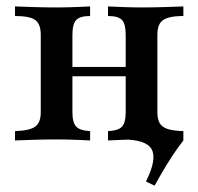

<svg xmlns="http://www.w3.org/2000/svg" viewBox="-20 -436 615 596"><path d="M459.7 140.3 433.1 127.4Q467.7 58.1 450.8 27.4Q433.9 -3.2 358.1 -3.2L421 -22.6L532.3 -29H549.2V0Q533.9 19.4 516.5 45.6Q499.2 71.8 484.3 97.2Q469.4 122.6 459.7 140.3ZM315.3 0V-29Q347.6 -30.6 358.9 -43.1Q370.2 -55.6 370.2 -87.1V-328.2Q370.2 -361.3 358.9 -373.8Q347.6 -386.3 315.3 -386.3V-416.1Q330.6 -415.3 360.5 -414.1Q390.3 -412.9 421 -412.9Q456.5 -412.9 493.5 -414.1Q530.6 -415.3 549.2 -416.1V-386.3Q518.5 -386.3 500.8 -380.6Q483.1 -375 475.8 -362.5Q468.5 -350 468.5 -328.2V-87.1Q468.5 -66.1 475.8 -53.6Q483.1 -41.1 500.8 -35.5Q518.5 -29.8 549.2 -29V0Q530.6 -0.8 493.5 -2Q456.5 -3.2 421 -3.2Q390.3 -3.2 360.5 -2Q330.6 -0.8 315.3 0ZM26.6 0V-29Q72.6 -30.6 89.5 -43.1Q106.5 -55.6 106.5 -87.1V-328.2Q106.5 -361.3 89.5 -373.8Q72.6 -386.3 26.6 -386.3V-416.1Q45.2 -415.3 82.7 -414.1Q120.2 -412.9 155.6 -412.9Q186.3 -412.9 215.7 -414.1Q245.2 -415.3 259.7 -416.1V-386.3Q228.2 -386.3 216.5 -373.8Q204.8 -361.3 204.8 -328.2V-87.1Q204.8 -55.6 216.5 -43.1Q228.2 -30.6 259.7 -29V0Q245.2 -0.8 215.7 -2Q186.3 -3.2 155.6 -3.2Q120.2 -3.2 82.7 -2Q45.2 -0.8 26.6 0ZM166.9 -199.2V-228.2H408.1V-199.2Z"/></svg>

Font: Playfair SemiBold
Style: Regular
Weight: 600
Designer: Claus Eggers Sørensen
Foundry: Claus Eggers Sørensen
Version: Version 2.001;gftools[0.9.30]